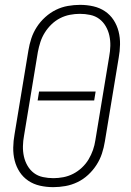

<svg xmlns="http://www.w3.org/2000/svg" viewBox="-20 -763 540 791"><path d="M200 8Q200 8 199.5 8Q199 8 199 8Q171 8 144.5 2Q118 -4 96.5 -18.5Q75 -33 61 -54.5Q47 -76 40.5 -101.5Q34 -127 34.5 -155Q35 -183 40 -210L97 -555Q101 -580 109 -604.5Q117 -629 131.5 -651.5Q146 -674 166.5 -692.5Q187 -711 210.5 -722.5Q234 -734 259.5 -738.5Q285 -743 310 -743Q310 -743 310 -743Q310 -743 310 -743Q338 -743 364.5 -737Q391 -731 412.5 -716.5Q434 -702 448 -680.5Q462 -659 468.5 -633.5Q475 -608 474.5 -580Q474 -552 469 -525L412 -180Q408 -155 400 -130.5Q392 -106 377.5 -83.5Q363 -61 343 -42.5Q323 -24 299 -12.5Q275 -1 249.5 3.5Q224 8 200 8ZM200 -29Q220 -29 241 -33Q262 -37 281.5 -47Q301 -57 317.5 -72.5Q334 -88 345 -106.5Q356 -125 363 -145Q370 -165 373 -186L430 -531Q434 -552 434.5 -574Q435 -596 430.5 -616.5Q426 -637 415.5 -655Q405 -673 389 -685Q373 -697 352 -701.5Q331 -706 309 -706Q289 -706 268 -702Q247 -698 227.5 -688Q208 -678 192 -662.5Q176 -647 164.5 -628.5Q153 -610 146.5 -590Q140 -570 136 -549L79 -204Q75 -183 74.5 -161Q74 -139 78.5 -118.5Q83 -98 93.5 -80Q104 -62 120 -50Q136 -38 157 -33.5Q178 -29 200 -29ZM135 -349 141 -386H374L368 -349Z"/></svg>

Font: Iosevka SS04 Extralight
Style: Italic
Weight: 200
Italic angle: -9°
Monospace: yes
Designer: Belleve Invis
Foundry: Belleve Invis
Version: Version 19.0.0; ttfautohint (v1.8.4)